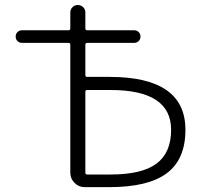

<svg xmlns="http://www.w3.org/2000/svg" viewBox="-20 -774 811 772"><path d="M323.2 -472.7Q323.2 -464.8 330.1 -464.8H420.9Q725.6 -464.8 725.6 -252Q725.6 -133.8 650.9 -77.6Q576.2 -21.5 418.9 -21.5H320.3Q296.9 -21.5 279.8 -38.6Q262.7 -55.7 262.7 -79.1V-593.8Q262.7 -601.6 255.9 -601.6H68.4Q57.6 -601.6 50.3 -608.9Q43 -616.2 43 -627Q43 -637.7 50.3 -645Q57.6 -652.3 68.4 -652.3H255.9Q262.7 -652.3 262.7 -660.2V-723.6Q262.7 -736.3 271.5 -745.1Q280.3 -753.9 293 -753.9Q305.7 -753.9 314.5 -745.1Q323.2 -736.3 323.2 -723.6V-660.2Q323.2 -652.3 330.1 -652.3H519.5Q530.3 -652.3 537.6 -645Q544.9 -637.7 544.9 -627Q544.9 -616.2 537.6 -608.9Q530.3 -601.6 519.5 -601.6H330.1Q323.2 -601.6 323.2 -593.8ZM323.2 -80.1Q323.2 -72.3 330.1 -72.3H423.8Q550.8 -72.3 609.4 -116.2Q668 -160.2 668 -252Q668 -412.1 424.8 -412.1H330.1Q323.2 -412.1 323.2 -404.3Z"/></svg>

Font: irohamaru Light
Style: Regular
Weight: 200
Designer: [Source Han Sans]
Ryoko NISHIZUKA  (kana & ideographs); Paul D. Hunt (Latin, Greek & Cyrillic); Wenlong ZHANG  (bopomofo
Version: Version 1.01